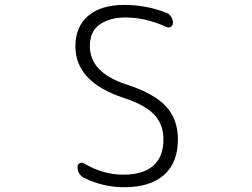

<svg xmlns="http://www.w3.org/2000/svg" viewBox="-20 -784 1040 792"><path d="M693.4 -689.5Q693.4 -678.7 684.6 -673.3Q675.8 -668 666 -672.9Q581.1 -711.9 497.1 -711.9Q433.6 -711.9 392.1 -683.6Q350.6 -655.3 350.6 -593.8Q350.6 -485.4 499 -436.5Q614.3 -399.4 664.1 -345.7Q713.9 -292 713.9 -209Q713.9 -113.3 656.7 -62.5Q599.6 -11.7 492.2 -11.7Q405.3 -11.7 328.1 -49.8Q299.8 -63.5 299.8 -95.7Q299.8 -106.4 308.6 -110.8Q317.4 -115.2 326.2 -110.4Q404.3 -63.5 488.3 -63.5Q570.3 -63.5 612.3 -100.6Q654.3 -137.7 654.3 -209Q654.3 -270.5 616.2 -311Q578.1 -351.6 491.2 -379.9Q291 -445.3 291 -592.8Q291 -673.8 343.8 -718.8Q396.5 -763.7 493.2 -763.7Q583 -763.7 666 -731.4Q678.7 -726.6 686 -714.8Q693.4 -703.1 693.4 -689.5Z"/></svg>

Font: Gen Jyuu Gothic L Monospace Light
Style: Regular
Weight: 300
Designer: [Source Han Sans]
Ryoko NISHIZUKA  (kana & ideographs); Paul D. Hunt (Latin, Greek & Cyrillic); Wenlong ZHANG  (bopomofo
Version: Version 1.002.20150607